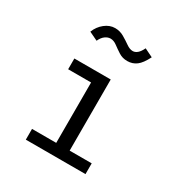

<svg xmlns="http://www.w3.org/2000/svg" viewBox="-160 -805 884 928"><g transform="rotate(30 281.5 -341.5)"><path d="M113 0V-60H248V-397H120V-457H323V-60H446V0ZM394 -672 441 -649Q420 -607 398 -590.5Q376 -574 347 -574Q320 -574 299 -587.5Q278 -601 260 -614.5Q242 -628 224 -628Q209 -628 194.5 -617.5Q180 -607 170 -585L122 -608Q135 -641 161.5 -662Q188 -683 218 -683Q245 -683 268 -669.5Q291 -656 310 -642.5Q329 -629 346 -629Q359 -629 371 -639Q383 -649 394 -672Z"/></g></svg>

Font: Inconsolata SemiExpanded
Style: Regular
Weight: 400
Width: 6
Monospace: yes
Designer: Raph Levien, Cyreal, Brenton Simpson
Foundry: Raph Levien, Cyreal, Google
Version: Version 3.100; ttfautohint (v1.8.4.7-5d5b)